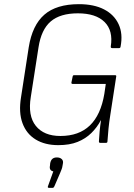

<svg xmlns="http://www.w3.org/2000/svg" viewBox="-20 -686 644 922"><path d="M260 11Q196 11 151.5 -16Q107 -43 88 -94.5Q69 -146 81 -219L118 -459Q135 -565 193 -615.5Q251 -666 359 -666Q431 -666 479.5 -641Q528 -616 549.5 -570Q571 -524 559 -462Q558 -455 552 -455H519Q511 -455 512 -463Q524 -539 482 -580.5Q440 -622 354 -622Q269 -622 223.5 -583Q178 -544 165 -459L128 -221Q113 -130 152 -81.5Q191 -33 270 -33Q359 -33 411.5 -83.5Q464 -134 481 -235L488 -283H329Q322 -283 323 -290L329 -319Q330 -325 336 -325H532Q540 -325 538 -318L510 -136Q504 -99 501 -68Q498 -37 496 -7Q496 0 489 0H461Q455 0 455 -7Q456 -29 458.5 -55.5Q461 -82 465 -108H464Q446 -74 418.5 -47Q391 -20 352.5 -4.5Q314 11 260 11ZM215 216Q208 216 210 209L236 137Q215 133 220 109L221 98Q224 83 232 76.5Q240 70 253 70Q268 70 276.5 78Q285 86 282 100L280 111Q279 119 276 126.5Q273 134 269 144L241 209Q238 216 233 216Z"/></svg>

Font: Sofia Sans Semi Condensed Light
Style: Italic
Weight: 300
Italic angle: -9°
Version: Version 4.100